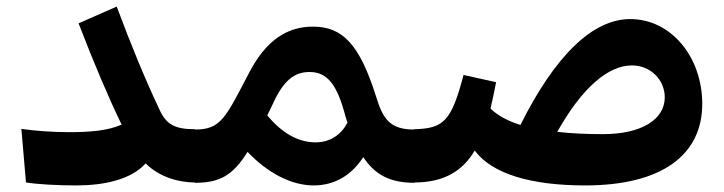

<svg xmlns="http://www.w3.org/2000/svg" viewBox="-20 -556 2201 584"><path d="M212 8C295 8 378 -9 423 -59C466 -16 526 -1 573 -1L592 -13V-151L573 -163C512 -163 485 -177 464 -225C420 -318 378 -421 335 -536L219 -485C266 -363 311 -257 350 -177C308 -158 250 -154 191 -154C140 -154 85 -158 45 -164L59 -1C98 5 156 8 212 8Z M573 0C648 0 688 -22 733 -94C794 -30 866 8 934 8C998 8 1049 -23 1085 -78C1120 -25 1166 0 1240 0L1259 -12V-150L1240 -162C1167 -162 1145 -193 1124 -262C1074 -421 1022 -475 932 -475C851 -475 789 -431 740 -339C666 -198 653 -162 573 -162L554 -150V-12ZM793 -205 808 -236C842 -312 875 -337 922 -337C975 -337 1006 -299 1031 -201L1037 -183C1018 -147 985 -123 940 -123C886 -123 837 -152 793 -205Z M1760 8C1992 8 2116 -84 2116 -240C2116 -383 2021 -498 1897 -498C1782 -498 1668 -386 1563 -176C1524 -188 1493 -205 1472 -226C1478 -252 1484 -279 1489 -306L1390 -328C1353 -188 1330 -165 1240 -163L1221 -151V-13L1241 -1C1334 -1 1389 -39 1424 -98C1477 -27 1595 8 1760 8ZM1675 -155C1751 -290 1830 -357 1902 -357C1960 -357 2002 -312 2002 -260C2002 -193 1932 -148 1814 -148C1765 -148 1718 -150 1675 -155Z"/></svg>

Font: Wafeq
Style: Bold
Weight: 700
Designer: Rasmus Andersson & Azza Alameddine
Foundry: Google & TypeTogether
Version: Version 3.000;FEAKit 1.0